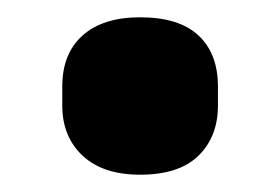

<svg xmlns="http://www.w3.org/2000/svg" viewBox="-20 -526 324 222"><path d="M142 -324Q99 -324 75.5 -346Q52 -368 52 -404V-426Q52 -464 75.5 -485Q99 -506 142 -506Q187 -506 209.5 -485Q232 -464 232 -426V-404Q232 -368 209.5 -346Q187 -324 142 -324Z"/></svg>

Font: Sofia Sans ExtraBold
Style: Regular
Weight: 800
Designer: Botio Nikoltchev, Ani Petrova
Foundry: lettersoup
Version: Version 4.101; ttfautohint (v1.8.4.7-5d5b)